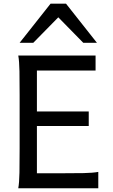

<svg xmlns="http://www.w3.org/2000/svg" viewBox="-20 -1011 606 1031"><path d="M456.5 -412.6V-334.5H178.2V-80.6H307.1Q379.9 -80.6 429.2 -81.5Q478.5 -82.5 507.8 -87.9V0H78.1Q83.5 -29.3 84.5 -84.7Q85.4 -140.1 85.4 -212.4V-500.5Q85.4 -572.8 84.5 -628.2Q83.5 -683.6 78.1 -712.9H493.2V-632.3H178.2V-412.6ZM85.4 -781.2 251.5 -991.2H334.5L500.5 -781.2H427.2L293 -918L158.7 -781.2Z"/></svg>

Font: Andika APac
Style: Regular
Weight: 400
Designer: Victor Gaultney, Annie Olsen, Julie Remington, Don Collingsworth, Eric Hays, Becca Hirsbrunner
Foundry: SIL International
Version: Version 5.000